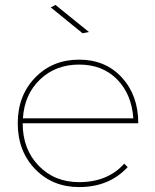

<svg xmlns="http://www.w3.org/2000/svg" viewBox="-20 -759 629 779"><path d="M341 -629 315 -624 186 -729 205 -739ZM301 -20Q417 -20 484 -95L498 -81Q423 0 301 0Q193 0 122.5 -73Q52 -146 52 -259Q52 -371 122.5 -444Q193 -517 301 -517Q408 -517 474.5 -444.5Q541 -372 541 -259H72Q72 -154 136.5 -87Q201 -20 301 -20ZM73 -279H521Q514 -377 455 -437Q396 -497 301 -497Q206 -497 142.5 -436.5Q79 -376 73 -279Z"/></svg>

Font: Montserrat arm Thin
Style: Regular
Weight: 250
Designer: Julieta Ulanovsky
Foundry: Julieta Ulanovsky
Version: Version 6.000;PS 006.000;hotconv 1.0.88;makeotf.lib2.5.64775